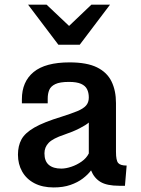

<svg xmlns="http://www.w3.org/2000/svg" viewBox="-20 -804 613 835"><path d="M213.4 11.2Q164.6 11.2 129.6 -7.1Q94.7 -25.4 76.4 -57.9Q58.1 -90.3 58.1 -131.3Q58.1 -169.4 73.2 -197.5Q88.4 -225.6 129.4 -249.3Q170.4 -272.9 247.6 -296.4Q289.1 -309.6 315.4 -320.3Q341.8 -331.1 354 -344.7Q366.2 -358.4 366.2 -379.9Q366.2 -400.9 358.6 -416Q351.1 -431.2 332.3 -439.5Q313.5 -447.8 279.8 -447.8Q240.2 -447.8 220.5 -438.2Q200.7 -428.7 194.1 -412.6Q187.5 -396.5 187.5 -375.5V-354.5H75.2V-372.6Q75.2 -448.7 126.2 -490.7Q177.2 -532.7 282.7 -532.7Q357.9 -532.7 401.9 -511Q445.8 -489.3 465.1 -449.5Q484.4 -409.7 484.4 -356V-144Q484.4 -106.4 493.9 -95.2Q503.4 -84 530.8 -84L523.4 3.9H498.5Q444.8 3.9 417 -12.9Q389.2 -29.8 376 -63Q362.8 -44.9 340.3 -27.8Q317.9 -10.7 286.4 0.2Q254.9 11.2 213.4 11.2ZM246.6 -70.8Q266.6 -70.8 290.5 -78.9Q314.5 -86.9 335.2 -101.6Q356 -116.2 366.2 -136.7V-271Q354 -260.3 325.9 -245.8Q297.9 -231.4 259.3 -218.3Q210.4 -202.1 191.9 -183.1Q173.3 -164.1 173.3 -137.2Q173.3 -103 192.4 -86.9Q211.4 -70.8 246.6 -70.8ZM233.9 -609.4 102.1 -783.7H182.6L299.8 -672.9H261.2L377.4 -783.7H458.5L326.7 -609.4Z"/></svg>

Font: Monda SemiBold
Style: Regular
Weight: 600
Designer: Vernon Adams
Foundry: Vernon Adams
Version: Version 2.200